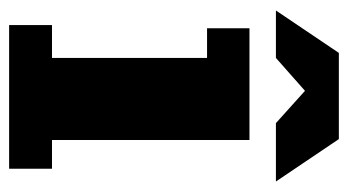

<svg xmlns="http://www.w3.org/2000/svg" viewBox="-191 -572 763 421"><g transform="rotate(90 190.5 -361.5)"><path d="M35 0V-94H107V-434H42V-527H287V-94H350V0ZM3 -585 96 -723H285L378 -585H250L141 -683H218L107 -585Z"/></g></svg>

Font: Montagu Slab 24pt
Style: Bold
Weight: 700
Designer: Florian Karsten
Foundry: Florian Karsten
Version: Version 1.000